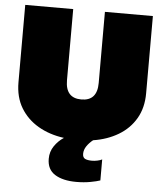

<svg xmlns="http://www.w3.org/2000/svg" viewBox="-58 -695 820 965"><g transform="rotate(5 352.0 -212.0)"><path d="M363 220Q295 220 255 195Q215 170 215 116Q215 80 234.5 51.5Q254 23 282 5Q208 -5 151.5 -38Q95 -71 62.5 -125Q30 -179 30 -254V-644H272V-285Q272 -195 352 -195Q432 -195 432 -285V-644H674V-254Q674 -181 642.5 -127Q611 -73 555.5 -40Q500 -7 429 4Q410 19 397.5 37.5Q385 56 385 76Q385 95 397.5 101Q410 107 432 107Q445 107 459.5 104Q474 101 483 96V202Q466 208 433.5 214Q401 220 363 220Z"/></g></svg>

Font: Boz Display
Style: Regular
Weight: 900
Version: Version 2.000; ttfautohint (v1.8.3)